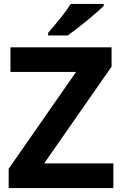

<svg xmlns="http://www.w3.org/2000/svg" viewBox="-20 -954 619 974"><path d="M555 0H24V-98L366 -589H33V-714H546V-616L204 -125H555ZM506 -924Q492 -910 469 -890Q446 -870 419.5 -848Q393 -826 367.5 -806.5Q342 -787 323 -774H224V-787Q240 -806 261.5 -831.5Q283 -857 304 -884.5Q325 -912 339 -934H506Z"/></svg>

Font: Noto Sans Adlam Unjoined
Style: Bold
Weight: 700
Version: Version 3.001